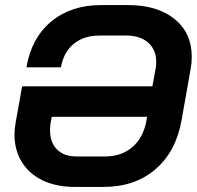

<svg xmlns="http://www.w3.org/2000/svg" viewBox="-20 -728 776 756"><path d="M735 -505Q735 -480 731 -459L695 -255Q673 -131 592 -61.5Q511 8 388 8H274Q202 8 148.5 -17.5Q95 -43 66 -90Q37 -137 37 -199Q37 -220 42 -248L57 -331L67 -388H580L593 -459Q595 -468 595 -485Q595 -532 563.5 -560Q532 -588 478 -588H372Q310 -588 270 -555Q230 -522 220 -463H84Q104 -579 182 -643.5Q260 -708 378 -708H484Q600 -708 667.5 -653Q735 -598 735 -505ZM557 -255 559 -268H184L180 -248Q177 -232 177 -215Q177 -167 204.5 -139.5Q232 -112 280 -112H394Q459 -112 502 -149.5Q545 -187 557 -255Z"/></svg>

Font: Bai Jamjuree
Style: Bold Italic
Weight: 700
Italic angle: -10°
Designer: Katatrad Aksorn Co.,Ltd.
Foundry: Cadson Demak Co.,Ltd.
Version: Version 1.000; ttfautohint (v1.6)